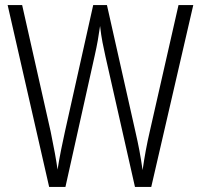

<svg xmlns="http://www.w3.org/2000/svg" viewBox="-20 -734 788 754"><path d="M739 -714 574 0H510L394 -513Q388 -540 382.5 -568Q377 -596 373 -632Q369 -603 364 -575Q359 -547 352 -516L237 0H173L10 -714H67L179 -217Q199 -120 206 -68Q212 -106 220 -146Q228 -186 235 -217L346 -714H400L512 -216Q521 -177 527.5 -142.5Q534 -108 540 -66Q551 -144 568 -217L681 -714Z"/></svg>

Font: Noto Sans Lao Looped Condensed Light
Style: Regular
Weight: 300
Width: 3
Designer: Mark Frömberg, Ben Mitchell
Foundry: The Fontpad Ltd
Version: Version 1.002; ttfautohint (v1.8.4.7-5d5b)